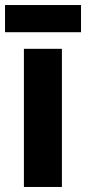

<svg xmlns="http://www.w3.org/2000/svg" viewBox="-34 -809 342 763"><path d="M212 -66H61V-615H212ZM288 -789V-681H-14V-789Z"/></svg>

Font: Noto Sans Malayalam UI Condensed ExtraBold
Style: Regular
Weight: 800
Width: 3
Designer: Jelle Bosma - Monotype Design Team
Foundry: Monotype Imaging Inc.
Version: Version 2.104; ttfautohint (v1.8.4.7-5d5b)